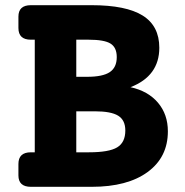

<svg xmlns="http://www.w3.org/2000/svg" viewBox="-20 -720 714 740"><path d="M483 -384Q551 -369 589 -324Q627 -279 627 -214Q627 -114 549 -57Q471 0 334 0H99Q51 0 51 -44V-88Q51 -133 99 -133H114V-567H99Q51 -567 51 -612V-656Q51 -700 99 -700H333Q466 -700 530 -660Q594 -620 594 -536Q594 -427 483 -384ZM322 -567H274V-424H316Q376 -424 403 -442Q430 -460 430 -500Q430 -537 406 -552Q382 -567 322 -567ZM323 -133Q400 -133 431.5 -152Q463 -171 463 -217Q463 -257 435.5 -274Q408 -291 346 -291H274V-133Z"/></svg>

Font: Solway ExtraBold
Style: Regular
Weight: 800
Designer: Mariya V. Pigoulevskaya
Foundry: The Northern Block Ltd.
Version: Version 1.000;hotconv 1.0.109;makeotfexe 2.5.65596